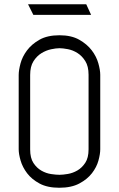

<svg xmlns="http://www.w3.org/2000/svg" viewBox="-20 -875 560 904"><path d="M397 -172V-523Q397 -563 381.5 -587.5Q366 -612 344.5 -625.5Q323 -639 299.5 -643.5Q276 -648 260 -648Q244 -648 220.5 -643Q197 -638 175 -624.5Q153 -611 137.5 -586.5Q122 -562 122 -522V-171Q122 -131 137.5 -107.5Q153 -84 175 -71.5Q197 -59 220.5 -55.5Q244 -52 260 -52Q276 -52 299.5 -56Q323 -60 344.5 -72.5Q366 -85 381.5 -108.5Q397 -132 397 -172ZM452 -172Q452 -150 443.5 -119Q435 -88 413 -59.5Q391 -31 353.5 -11Q316 9 259 9Q203 9 166 -11Q129 -31 107.5 -59.5Q86 -88 77 -119Q68 -150 68 -172V-522Q68 -544 76.5 -576Q85 -608 107 -637.5Q129 -667 166 -688Q203 -709 260 -709Q316 -709 353 -688Q390 -667 412 -638Q434 -609 443 -577Q452 -545 452 -523ZM386 -855 409 -805H137L112 -855Z"/></svg>

Font: Marvel
Style: Regular
Weight: 400
Designer: Carolina Trebol
Foundry: Carolina Trebol
Version: Version 1.001